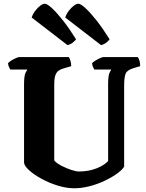

<svg xmlns="http://www.w3.org/2000/svg" viewBox="-20 -1010 782 1030"><path d="M378 0Q337 0 291 -14Q245 -28 204.5 -50Q164 -72 137.5 -95.5Q111 -119 109 -137V-557Q109 -605 117.5 -620.5Q126 -636 127 -637H35Q33 -641 28.5 -650Q24 -659 23 -671Q29 -678 41 -685.5Q53 -693 66 -698.5Q79 -704 84 -704H349Q353 -699 357.5 -685.5Q362 -672 362 -655L318 -642Q305 -638 294.5 -631Q284 -624 277.5 -607.5Q271 -591 271 -556V-149Q284 -134 310 -120.5Q336 -107 362.5 -98.5Q389 -90 402 -90Q455 -90 497 -106.5Q539 -123 560 -146V-556Q560 -605 568 -620.5Q576 -636 577 -637H486Q483 -642 479 -650.5Q475 -659 474 -671Q480 -678 492.5 -685.5Q505 -693 517.5 -698.5Q530 -704 535 -704H719Q724 -698 728 -685Q732 -672 732 -655L695 -644Q662 -634 654 -615Q646 -596 646 -549V-116Q635 -98 607 -78Q579 -58 541 -40Q503 -22 460.5 -11Q418 0 378 0ZM342 -768 150 -916Q156 -935 169 -952Q182 -969 196 -979.5Q210 -990 220 -990Q233 -990 259 -966Q285 -942 318.5 -899.5Q352 -857 388 -799Q383 -792 371 -782Q359 -772 342 -768ZM522 -768 330 -916Q336 -935 349 -952Q362 -969 376 -979.5Q390 -990 400 -990Q413 -990 439 -966Q465 -942 498.5 -899.5Q532 -857 568 -799Q563 -792 551 -782Q539 -772 522 -768Z"/></svg>

Font: Texturina 72pt Black
Style: Regular
Weight: 900
Designer: Guillermo Torres Carreño
Foundry: Omnibus-Type
Version: Version 1.002; ttfautohint (v1.8.3)